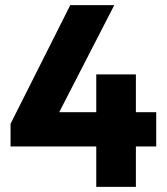

<svg xmlns="http://www.w3.org/2000/svg" viewBox="-20 -726 649 746"><path d="M21 -245V-157H354V0H508V-157H587V-290H508V-437H354V-290H210L424 -706H253Z"/></svg>

Font: MV Cash
Style: Bold
Weight: 700
Designer: Rodrigo Fuenzalida
Foundry: fragTYPE
Version: Version 1.100;Glyphs 3.1.2 (3151)